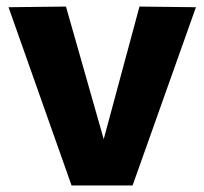

<svg xmlns="http://www.w3.org/2000/svg" viewBox="-20 -565 623 585"><path d="M198 0 6 -543 181 -545 296 -141 405 -545 577 -543 384 0Z"/></svg>

Font: Georama ExtraCondensed Thin
Style: Bold
Weight: 700
Version: Version 1.001